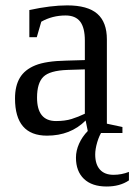

<svg xmlns="http://www.w3.org/2000/svg" viewBox="-20 -489 494 706"><path d="M227.1 -469.2Q302.2 -469.2 337.6 -438.5Q373 -407.7 373 -344.2V-34.2L430.2 -22V0H304.2L294.9 -45.9Q239.3 9.8 152.8 9.8Q35.2 9.8 35.2 -127Q35.2 -172.9 53 -202.9Q70.8 -232.9 109.9 -248.8Q148.9 -264.6 223.1 -266.1L292 -268.1V-339.8Q292 -387.2 274.7 -409.7Q257.3 -432.1 221.2 -432.1Q172.4 -432.1 131.8 -409.2L115.2 -352.1H87.9V-452.1Q167 -469.2 227.1 -469.2ZM292 -233.9 228 -231.9Q162.6 -229.5 139.4 -206.5Q116.2 -183.6 116.2 -129.9Q116.2 -43.9 186 -43.9Q219.2 -43.9 243.4 -51.5Q267.6 -59.1 292 -70.8ZM372.1 196.8Q317.9 196.8 288.6 168.7Q259.3 140.6 259.3 90.8Q259.3 64.9 270.8 39.3Q282.2 13.7 303.2 -7.8H356.4Q345.2 8.3 337.6 33.7Q330.1 59.1 330.1 79.1Q330.1 115.2 347.4 134.5Q364.7 153.8 397.5 153.8Q426.8 153.8 454.1 143.1V174.3Q420.9 196.8 372.1 196.8Z"/></svg>

Font: Tinos
Style: Regular
Weight: 400
Designer: Steve Matteson
Foundry: Monotype Imaging Inc.
Version: Version 1.23